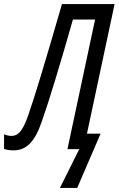

<svg xmlns="http://www.w3.org/2000/svg" viewBox="-78 -734 584 945"><path d="M217 191H302L417 -76H350L486 -714H227C146 -435 95 -263 59 -161C32 -86 10 -65 -22 -65C-33 -65 -46 -68 -58 -73V-1C-44 4 -27 6 -11 6C49 6 92 -32 127 -134C163 -235 218 -417 281 -638H390L254 0H312Z"/></svg>

Font: Noto Sans ExtraCondensed
Style: Italic
Weight: 400
Width: 2
Italic angle: -12°
Designer: Monotype Design Team
Foundry: Monotype Imaging Inc.
Version: Version 2.013